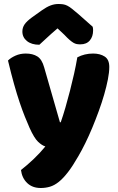

<svg xmlns="http://www.w3.org/2000/svg" viewBox="-20 -764 590 961"><path d="M128 -124Q117 -149 104.5 -180Q92 -211 78.5 -251Q65 -291 50.5 -342.5Q36 -394 20 -461Q34 -475 57.5 -485.5Q81 -496 109 -496Q144 -496 167 -481.5Q190 -467 201 -427L280 -152H284Q296 -186 307.5 -226Q319 -266 330 -308.5Q341 -351 350.5 -393.5Q360 -436 367 -477Q403 -496 446 -496Q481 -496 504 -481Q527 -466 527 -429Q527 -402 520 -366.5Q513 -331 501.5 -291Q490 -251 474.5 -208.5Q459 -166 442 -125Q425 -84 407 -47.5Q389 -11 372 18Q344 67 320 98Q296 129 274 146.5Q252 164 230 170.5Q208 177 184 177Q142 177 116 152Q90 127 85 87Q117 62 149 31.5Q181 1 207 -31Q190 -36 170.5 -54.5Q151 -73 128 -124ZM268 -622Q234 -593 215 -575Q196 -557 177 -540Q138 -540 115 -558.5Q92 -577 92 -606Q92 -626 103 -642Q114 -658 140 -677L189 -712Q213 -729 232.5 -736.5Q252 -744 272 -744Q285 -744 295.5 -742.5Q306 -741 317 -735.5Q328 -730 341 -719.5Q354 -709 374 -692L444 -630Q445 -625 445.5 -621Q446 -617 446 -612Q446 -581 429.5 -561.5Q413 -542 382 -542Q372 -542 364 -543.5Q356 -545 347.5 -550Q339 -555 328 -564.5Q317 -574 302 -590Z"/></svg>

Font: Baloo Tammudu
Style: Regular
Weight: 400
Designer: Omkar Shende and Ek Type
Foundry: Ek Type
Version: Version 1.007;PS 1.000;hotconv 1.0.88;makeotf.lib2.5.647800